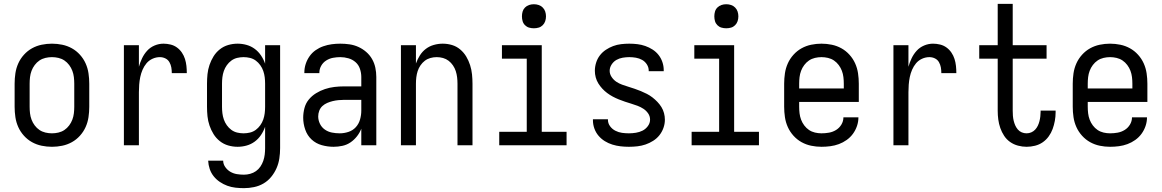

<svg xmlns="http://www.w3.org/2000/svg" viewBox="-20 -755 6040 998"><path d="M250 8Q223 8 196.5 2.5Q170 -3 146.5 -16Q123 -29 104.5 -49.5Q86 -70 75 -94.5Q64 -119 60 -146Q56 -173 56 -200V-320Q56 -347 60 -374Q64 -401 75 -425.5Q86 -450 104.5 -470.5Q123 -491 146.5 -504Q170 -517 196.5 -522.5Q223 -528 250 -528Q277 -528 303.5 -522.5Q330 -517 353.5 -504Q377 -491 395.5 -470.5Q414 -450 425 -425.5Q436 -401 440 -374Q444 -347 444 -320V-200Q444 -173 440 -146Q436 -119 425 -94.5Q414 -70 395.5 -49.5Q377 -29 353.5 -16Q330 -3 303.5 2.5Q277 8 250 8ZM250 -62Q267 -62 284 -66Q301 -70 315 -79.5Q329 -89 339.5 -103Q350 -117 356 -133Q362 -149 364 -166Q366 -183 366 -200V-320Q366 -337 364 -354Q362 -371 356 -387Q350 -403 339.5 -417Q329 -431 315 -440.5Q301 -450 284 -454Q267 -458 250 -458Q233 -458 216 -454Q199 -450 185 -440.5Q171 -431 160.5 -417Q150 -403 144 -387Q138 -371 136 -354Q134 -337 134 -320V-200Q134 -183 136 -166Q138 -149 144 -133Q150 -117 160.5 -103Q171 -89 185 -79.5Q199 -70 216 -66Q233 -62 250 -62Z M624 0V-520H702V-408Q708 -430 718.5 -452Q729 -474 745 -491.5Q761 -509 783.5 -518.5Q806 -528 830 -528Q848 -528 866.5 -523.5Q885 -519 900 -508Q915 -497 925.5 -481.5Q936 -466 941.5 -448.5Q947 -431 949 -412.5Q951 -394 951 -375H873Q873 -390 870.5 -404.5Q868 -419 860.5 -432Q853 -445 839.5 -451.5Q826 -458 811 -458Q791 -458 772.5 -449.5Q754 -441 741.5 -426Q729 -411 721 -392.5Q713 -374 709 -354.5Q705 -335 703.5 -315Q702 -295 702 -276V0Z M1248 223Q1226 223 1204 220.5Q1182 218 1161.5 210.5Q1141 203 1122.5 190.5Q1104 178 1090.5 161Q1077 144 1070 123Q1063 102 1062 80H1140Q1140 98 1151 113.5Q1162 129 1177.5 138Q1193 147 1211 150Q1229 153 1248 153Q1264 153 1280.5 148.5Q1297 144 1310.5 134.5Q1324 125 1333.5 111Q1343 97 1348.5 81Q1354 65 1356 48.5Q1358 32 1358 15V-96Q1350 -73 1336.5 -53Q1323 -33 1304 -19Q1285 -5 1262 1.5Q1239 8 1215 8Q1190 8 1166 1Q1142 -6 1122.5 -21.5Q1103 -37 1090 -58Q1077 -79 1069 -102.5Q1061 -126 1058.5 -150.5Q1056 -175 1056 -200V-320Q1056 -345 1058.5 -369.5Q1061 -394 1069 -417.5Q1077 -441 1090 -462Q1103 -483 1122.5 -498.5Q1142 -514 1166 -521Q1190 -528 1215 -528Q1239 -528 1262 -521.5Q1285 -515 1304 -501Q1323 -487 1336.5 -467Q1350 -447 1358 -424V-520H1436V15Q1436 42 1432 68.5Q1428 95 1417.5 119Q1407 143 1390 164Q1373 185 1350 198.5Q1327 212 1300.5 217.5Q1274 223 1248 223ZM1246 -62Q1263 -62 1279.5 -66Q1296 -70 1309.5 -80Q1323 -90 1333 -104Q1343 -118 1348.5 -134Q1354 -150 1356 -166.5Q1358 -183 1358 -200V-320Q1358 -337 1356 -353.5Q1354 -370 1348.5 -386Q1343 -402 1333 -416Q1323 -430 1309.5 -440Q1296 -450 1279.5 -454Q1263 -458 1246 -458Q1229 -458 1212.5 -454Q1196 -450 1182.5 -440Q1169 -430 1159 -416Q1149 -402 1143.5 -386Q1138 -370 1136 -353.5Q1134 -337 1134 -320V-200Q1134 -183 1136 -166.5Q1138 -150 1143.5 -134Q1149 -118 1159 -104Q1169 -90 1182.5 -80Q1196 -70 1212.5 -66Q1229 -62 1246 -62Z M1714 8Q1683 8 1652.5 -0.5Q1622 -9 1599.5 -30Q1577 -51 1566.5 -81.5Q1556 -112 1556 -143Q1556 -168 1562.5 -193Q1569 -218 1585 -237.5Q1601 -257 1623 -270.5Q1645 -284 1669 -292Q1693 -300 1718 -303Q1743 -306 1769 -306H1858V-355Q1858 -376 1851 -397Q1844 -418 1828 -432Q1812 -446 1791 -452Q1770 -458 1749 -458Q1730 -458 1711 -454.5Q1692 -451 1675.5 -440.5Q1659 -430 1649.5 -413Q1640 -396 1640 -377V-375H1562V-378Q1562 -401 1569 -422.5Q1576 -444 1589 -462.5Q1602 -481 1620.5 -494Q1639 -507 1660.5 -514.5Q1682 -522 1704 -525Q1726 -528 1749 -528Q1773 -528 1797 -524.5Q1821 -521 1843 -511Q1865 -501 1883.5 -485Q1902 -469 1914 -448Q1926 -427 1931 -403Q1936 -379 1936 -355V0H1858V-86Q1850 -65 1835.5 -46.5Q1821 -28 1802 -15Q1783 -2 1760 3Q1737 8 1714 8ZM1746 -62Q1769 -62 1791.5 -69.5Q1814 -77 1829.5 -94Q1845 -111 1851.5 -134Q1858 -157 1858 -180V-236H1769Q1754 -236 1739 -234.5Q1724 -233 1709.5 -229.5Q1695 -226 1681 -220Q1667 -214 1656 -204Q1645 -194 1639.5 -179.5Q1634 -165 1634 -150Q1634 -130 1643 -111.5Q1652 -93 1668.5 -81.5Q1685 -70 1705 -66Q1725 -62 1746 -62Z M2064 0V-520H2142V-425Q2150 -447 2162.5 -467Q2175 -487 2193.5 -501Q2212 -515 2235 -521.5Q2258 -528 2281 -528Q2306 -528 2329.5 -521Q2353 -514 2372 -498Q2391 -482 2403.5 -461Q2416 -440 2423.5 -416.5Q2431 -393 2433.5 -368.5Q2436 -344 2436 -320V0H2358V-320Q2358 -337 2356 -353.5Q2354 -370 2349 -385.5Q2344 -401 2334.5 -415Q2325 -429 2312 -439Q2299 -449 2283 -453.5Q2267 -458 2250 -458Q2233 -458 2217 -453.5Q2201 -449 2188 -439Q2175 -429 2165.5 -415Q2156 -401 2151 -385.5Q2146 -370 2144 -353.5Q2142 -337 2142 -320V0Z M2575 0V-70H2718V-450H2589V-520H2796V-70H2925V0ZM2755 -608Q2742 -608 2730 -611.5Q2718 -615 2709 -624Q2700 -633 2696.5 -645Q2693 -657 2693 -670Q2693 -683 2696.5 -695Q2700 -707 2709 -716Q2718 -725 2730 -729Q2742 -733 2755 -733Q2768 -733 2780 -729Q2792 -725 2801 -716Q2810 -707 2814 -695Q2818 -683 2818 -670Q2818 -657 2814 -645Q2810 -633 2801 -624Q2792 -615 2780 -611.5Q2768 -608 2755 -608Z M3249 8Q3227 8 3205.5 5.5Q3184 3 3163 -3.5Q3142 -10 3123.5 -21.5Q3105 -33 3091 -49.5Q3077 -66 3069.5 -87Q3062 -108 3062 -130V-135H3140V-132Q3140 -114 3151 -99Q3162 -84 3178.5 -75.5Q3195 -67 3213 -64.5Q3231 -62 3249 -62Q3267 -62 3285.5 -65Q3304 -68 3320 -76Q3336 -84 3347.5 -99.5Q3359 -115 3359 -133Q3359 -151 3349 -165.5Q3339 -180 3324.5 -189.5Q3310 -199 3294 -205Q3278 -211 3261.5 -216Q3245 -221 3228.5 -226.5Q3212 -232 3196 -238.5Q3180 -245 3165 -253Q3150 -261 3136 -271.5Q3122 -282 3110.5 -294.5Q3099 -307 3090 -321.5Q3081 -336 3076.5 -353Q3072 -370 3072 -387Q3072 -408 3078.5 -429Q3085 -450 3098 -467Q3111 -484 3129 -496Q3147 -508 3167 -515.5Q3187 -523 3208.5 -525.5Q3230 -528 3251 -528Q3272 -528 3293 -525.5Q3314 -523 3334 -516Q3354 -509 3372 -497.5Q3390 -486 3403 -469.5Q3416 -453 3423 -432.5Q3430 -412 3430 -391V-385H3352V-388Q3352 -405 3342.5 -420Q3333 -435 3318 -443.5Q3303 -452 3285.5 -455Q3268 -458 3251 -458Q3234 -458 3216.5 -455Q3199 -452 3184 -443.5Q3169 -435 3159 -419.5Q3149 -404 3149 -387Q3149 -370 3159 -355Q3169 -340 3183 -330.5Q3197 -321 3213.5 -315Q3230 -309 3246.5 -304Q3263 -299 3279 -293.5Q3295 -288 3311 -281.5Q3327 -275 3342.5 -267Q3358 -259 3371.5 -248.5Q3385 -238 3397 -225.5Q3409 -213 3418 -198.5Q3427 -184 3431.5 -167Q3436 -150 3436 -133Q3436 -111 3428.5 -90Q3421 -69 3407.5 -52Q3394 -35 3375 -23Q3356 -11 3335.5 -4Q3315 3 3293 5.5Q3271 8 3249 8Z M3575 0V-70H3718V-450H3589V-520H3796V-70H3925V0ZM3755 -608Q3742 -608 3730 -611.5Q3718 -615 3709 -624Q3700 -633 3696.5 -645Q3693 -657 3693 -670Q3693 -683 3696.5 -695Q3700 -707 3709 -716Q3718 -725 3730 -729Q3742 -733 3755 -733Q3768 -733 3780 -729Q3792 -725 3801 -716Q3810 -707 3814 -695Q3818 -683 3818 -670Q3818 -657 3814 -645Q3810 -633 3801 -624Q3792 -615 3780 -611.5Q3768 -608 3755 -608Z M4250 8Q4223 8 4196.5 2.5Q4170 -3 4146.5 -16Q4123 -29 4104.5 -49.5Q4086 -70 4075 -94.5Q4064 -119 4060 -146Q4056 -173 4056 -200V-320Q4056 -347 4060 -374Q4064 -401 4075 -425.5Q4086 -450 4104.5 -470.5Q4123 -491 4146.5 -504Q4170 -517 4196.5 -522.5Q4223 -528 4250 -528Q4277 -528 4303.5 -522.5Q4330 -517 4353.5 -504Q4377 -491 4395.5 -470.5Q4414 -450 4425 -425.5Q4436 -401 4440 -374Q4444 -347 4444 -320V-225H4134V-200Q4134 -183 4136 -166Q4138 -149 4144 -133Q4150 -117 4160.5 -103Q4171 -89 4185 -79.5Q4199 -70 4216 -66Q4233 -62 4250 -62Q4270 -62 4289.5 -65.5Q4309 -69 4326 -79.5Q4343 -90 4353.5 -107.5Q4364 -125 4364 -145H4442Q4442 -122 4434.5 -100Q4427 -78 4413.5 -59.5Q4400 -41 4381 -27.5Q4362 -14 4340.5 -6Q4319 2 4296 5Q4273 8 4250 8ZM4366 -295V-320Q4366 -337 4364 -354Q4362 -371 4356 -387Q4350 -403 4339.5 -417Q4329 -431 4315 -440.5Q4301 -450 4284 -454Q4267 -458 4250 -458Q4233 -458 4216 -454Q4199 -450 4185 -440.5Q4171 -431 4160.5 -417Q4150 -403 4144 -387Q4138 -371 4136 -354Q4134 -337 4134 -320V-295Z M4624 0V-520H4702V-408Q4708 -430 4718.5 -452Q4729 -474 4745 -491.5Q4761 -509 4783.5 -518.5Q4806 -528 4830 -528Q4848 -528 4866.5 -523.5Q4885 -519 4900 -508Q4915 -497 4925.5 -481.5Q4936 -466 4941.5 -448.5Q4947 -431 4949 -412.5Q4951 -394 4951 -375H4873Q4873 -390 4870.5 -404.5Q4868 -419 4860.5 -432Q4853 -445 4839.5 -451.5Q4826 -458 4811 -458Q4791 -458 4772.5 -449.5Q4754 -441 4741.5 -426Q4729 -411 4721 -392.5Q4713 -374 4709 -354.5Q4705 -335 4703.5 -315Q4702 -295 4702 -276V0Z M5316 8Q5294 8 5271.5 2Q5249 -4 5230.5 -17Q5212 -30 5199.5 -49Q5187 -68 5179.5 -89.5Q5172 -111 5169 -133.5Q5166 -156 5166 -179V-450H5070V-520H5166V-735H5244V-520H5420V-450H5244V-179Q5244 -166 5245 -153Q5246 -140 5249 -127.5Q5252 -115 5257 -103.5Q5262 -92 5270.5 -82Q5279 -72 5291 -67Q5303 -62 5316 -62Q5329 -62 5340.5 -67Q5352 -72 5360.5 -81Q5369 -90 5374.5 -101.5Q5380 -113 5383 -125Q5386 -137 5387.5 -149.5Q5389 -162 5389 -174V-180H5467V-171Q5467 -149 5463 -127Q5459 -105 5451.5 -84.5Q5444 -64 5431 -46Q5418 -28 5400 -15.5Q5382 -3 5360 2.5Q5338 8 5316 8Z M5750 8Q5723 8 5696.5 2.5Q5670 -3 5646.5 -16Q5623 -29 5604.5 -49.5Q5586 -70 5575 -94.5Q5564 -119 5560 -146Q5556 -173 5556 -200V-320Q5556 -347 5560 -374Q5564 -401 5575 -425.5Q5586 -450 5604.5 -470.5Q5623 -491 5646.5 -504Q5670 -517 5696.5 -522.5Q5723 -528 5750 -528Q5777 -528 5803.5 -522.5Q5830 -517 5853.5 -504Q5877 -491 5895.5 -470.5Q5914 -450 5925 -425.5Q5936 -401 5940 -374Q5944 -347 5944 -320V-225H5634V-200Q5634 -183 5636 -166Q5638 -149 5644 -133Q5650 -117 5660.5 -103Q5671 -89 5685 -79.5Q5699 -70 5716 -66Q5733 -62 5750 -62Q5770 -62 5789.5 -65.5Q5809 -69 5826 -79.5Q5843 -90 5853.5 -107.5Q5864 -125 5864 -145H5942Q5942 -122 5934.5 -100Q5927 -78 5913.5 -59.5Q5900 -41 5881 -27.5Q5862 -14 5840.5 -6Q5819 2 5796 5Q5773 8 5750 8ZM5866 -295V-320Q5866 -337 5864 -354Q5862 -371 5856 -387Q5850 -403 5839.5 -417Q5829 -431 5815 -440.5Q5801 -450 5784 -454Q5767 -458 5750 -458Q5733 -458 5716 -454Q5699 -450 5685 -440.5Q5671 -431 5660.5 -417Q5650 -403 5644 -387Q5638 -371 5636 -354Q5634 -337 5634 -320V-295Z"/></svg>

Font: Iosevka Custom
Style: Regular
Weight: 400
Monospace: yes
Designer: Belleve Invis
Foundry: Belleve Invis
Version: Version 32.5.0; ttfautohint (v1.8.4)